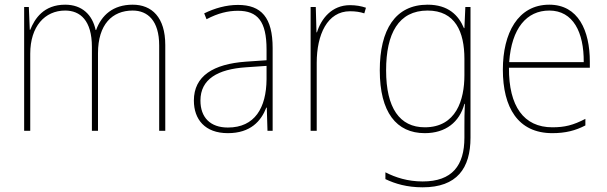

<svg xmlns="http://www.w3.org/2000/svg" viewBox="-20 -558 2591 819"><path d="M546 -538C462 -538 413 -493 390 -430H388C374 -495 330 -538 258 -538C166 -538 128 -478 109 -431H107L103 -528H83V0H109V-329C109 -445 171 -513 258 -513C322 -513 372 -471 372 -358V0H398V-331C398 -454 459 -513 546 -513C610 -513 659 -470 659 -364V0H685V-366C685 -484 628 -538 546 -538Z M995 -537C945 -537 896 -523 851 -501L861 -476C910 -502 953 -512 995 -512C1079 -512 1117 -467 1117 -347V-301L1029 -295C890 -285 807 -234 807 -129C807 -49 854 10 952 10C1049 10 1094 -42 1116 -99H1118L1121 0H1143V-353C1143 -483 1095 -537 995 -537ZM1030 -271 1117 -277V-220C1116 -98 1067 -14 952 -14C877 -14 835 -57 835 -129C835 -220 908 -263 1030 -271Z M1473 -536C1395 -536 1350 -478 1332 -420H1330L1327 -528H1305V0H1331V-290C1331 -410 1376 -510 1473 -510C1497 -510 1516 -507 1534 -501L1541 -525C1521 -532 1498 -536 1473 -536Z M1804 -538C1666 -538 1600 -431 1600 -258C1600 -79 1671 10 1792 10C1881 10 1940 -37 1961 -115H1963C1961 -75 1961 -51 1961 -15V29C1961 148 1909 216 1783 216C1719 216 1667 199 1624 177V206C1666 226 1716 241 1783 241C1929 241 1987 160 1987 29V-528H1965L1961 -438H1959C1936 -493 1892 -538 1804 -538ZM1804 -513C1922 -513 1961 -422 1961 -307V-237C1961 -132 1926 -15 1792 -15C1685 -15 1627 -97 1627 -258C1627 -415 1680 -513 1804 -513Z M2323 -538C2189 -538 2125 -416 2125 -261C2125 -100 2189 10 2336 10C2392 10 2435 -1 2477 -23V-51C2425 -24 2389 -15 2336 -15C2214 -15 2150 -105 2151 -269H2496V-295C2496 -427 2447 -538 2323 -538ZM2323 -513C2425 -513 2471 -420 2470 -293H2152C2162 -438 2227 -513 2323 -513Z"/></svg>

Font: Noto Sans Lao SemiCondensed Thin
Style: Regular
Weight: 100
Width: 4
Designer: Monotype Design Team
Foundry: Monotype Imaging Inc.
Version: Version 2.003